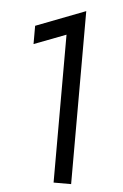

<svg xmlns="http://www.w3.org/2000/svg" viewBox="-52 -748 504 785"><g transform="rotate(5 200.0 -355.0)"><path d="M198 -607 67 -557V-632L270 -710V0H198Z"/></g></svg>

Font: Tilda Sans
Style: Regular
Weight: 400
Designer: ParaType Ltd
Foundry: ParaType Ltd
Version: Version 1.009